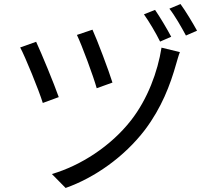

<svg xmlns="http://www.w3.org/2000/svg" viewBox="-20 -874 1040 951"><path d="M438 -727 361 -701C386 -649 443 -495 459 -437L537 -465C520 -521 460 -680 438 -727ZM780 -638C761 -518 711 -383 629 -278C529 -150 380 -54 237 -12L305 57C447 7 595 -96 698 -231C780 -340 823 -452 853 -559C858 -575 864 -599 871 -616ZM159 -667 80 -639C104 -595 173 -426 192 -364L271 -393C248 -459 185 -611 159 -667ZM748 -825 693 -803C718 -768 753 -709 773 -668L828 -692C808 -730 771 -792 748 -825ZM874 -854 819 -831C846 -797 879 -739 901 -698L956 -722C935 -760 899 -820 874 -854Z"/></svg>

Font: Noto Sans JP Regular
Style: Regular
Weight: 400
Designer: Ryoko NISHIZUKA (kana & ideographs); Paul D. Hunt (Latin, Greek & Cyrillic); Wenlong ZHANG (bopomofo); Sandoll Communica
Foundry: Adobe Systems Incorporated
Version: Version 1.004;PS 1.004;hotconv 1.0.82;makeotf.lib2.5.63406